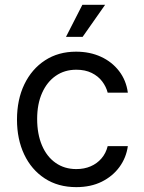

<svg xmlns="http://www.w3.org/2000/svg" viewBox="-20 -768 602 800"><path d="M297.9 11.7Q221.7 11.7 166.3 -24.7Q110.8 -61 80.8 -124.5Q50.8 -188 50.8 -269.5Q50.8 -353 81.5 -416.7Q112.3 -480.5 167.7 -516.6Q223.1 -552.7 296.9 -552.7Q354.5 -552.7 400.6 -531.5Q446.8 -510.3 476.3 -471.7Q505.9 -433.1 512.7 -381.8H428.7Q422.4 -406.7 405.8 -428.7Q389.2 -450.7 362.1 -464.1Q335 -477.5 297.9 -477.5Q249 -477.5 212.4 -452.1Q175.8 -426.8 155.3 -380.6Q134.8 -334.5 134.8 -272.5Q134.8 -209.5 154.8 -162.4Q174.8 -115.2 211.7 -89.4Q248.5 -63.5 297.9 -63.5Q331.1 -63.5 357.7 -75Q384.3 -86.4 402.8 -107.9Q421.4 -129.4 428.7 -159.2H512.7Q505.9 -110.8 477.8 -72.3Q449.7 -33.7 404.1 -11Q358.4 11.7 297.9 11.7ZM254.9 -614.3 323.2 -748H418L324.2 -614.3Z"/></svg>

Font: Inter V
Style: 
Weight: 400
Designer: Rasmus Andersson
Foundry: rsms
Version: Version 4.000;git-a3f224843